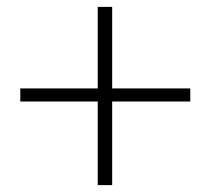

<svg xmlns="http://www.w3.org/2000/svg" viewBox="-20 -634 611 558"><path d="M264 -96V-614H306V-96ZM533 -339H39V-377H533Z"/></svg>

Font: Noto Serif TC
Style: Regular
Weight: 200
Designer: Ryoko NISHIZUKA 西塚涼子 (kana & ideographs); Frank Grießhammer (Latin, Greek & Cyrillic); Wenlong ZHANG 张文龙 (bopomofo); San
Foundry: Adobe
Version: Version 2.001;hotconv 1.1.0;makeotfexe 2.6.0